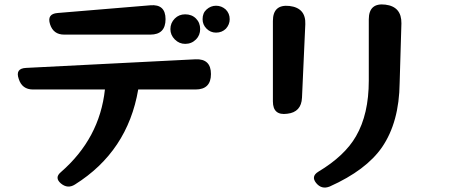

<svg xmlns="http://www.w3.org/2000/svg" viewBox="-20 -786 2040 871"><path d="M256 46Q226 20 256 -5Q432 -158 456 -380H130Q80 -380 65 -428Q48 -476 99 -478L867 -517Q937 -520 937 -450Q937 -380 867 -380H607Q559 -99 320 51Q287 72 256 46ZM271 -629Q222 -629 207 -676Q192 -723 241 -727L662 -762Q731 -768 731 -699Q731 -629 662 -629ZM820 -587Q793 -587 773 -607Q753 -627 753 -654Q753 -682 773 -702Q792 -721 820 -721Q850 -721 869 -702Q888 -683 888 -654Q888 -626 869 -607Q849 -587 820 -587ZM960 -638Q935 -638 917 -656Q899 -674 899 -699Q899 -727 917 -743Q936 -760 960 -760Q985 -760 1004 -743Q1022 -725 1022 -699Q1022 -675 1005 -656Q987 -638 960 -638Z M1414 44Q1390 14 1424 -7Q1544 -79 1595 -168Q1653 -268 1653 -420V-698Q1653 -774 1728 -765Q1802 -756 1801 -680L1793 -410Q1791 -232 1713 -118Q1641 -14 1476 60Q1439 75 1414 44ZM1218 -691Q1218 -767 1293 -759Q1368 -750 1365 -676L1350 -343Q1347 -277 1283 -270Q1218 -261 1218 -326Z"/></svg>

Font: MaokenZhuyuanTi
Style: Regular
Weight: 400
Designer: Fontworks Inc & LongZhuTi team: ZERO子、时光羊、荆南、频凡、刘鹏、Little White Dog、帆影Magmeta、奈白不弍、白日月球、ChaoTawei、雨三（排名不分先后）
Version: Version 1.000; 20230222